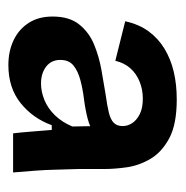

<svg xmlns="http://www.w3.org/2000/svg" viewBox="-12 -698 432 447"><g transform="rotate(90 203.5 -475.0)"><path d="M132 -279Q100 -279 74.5 -291Q49 -303 34 -326Q19 -349 19 -382Q19 -421 37.5 -444Q56 -467 84 -478.5Q112 -490 142.5 -495.5Q173 -501 198 -505Q227 -509 243 -513Q259 -517 266.5 -524.5Q274 -532 274 -545Q274 -557 267 -567.5Q260 -578 246 -585Q232 -592 210 -592Q189 -592 170.5 -584.5Q152 -577 139.5 -563Q127 -549 122 -528L30 -551Q37 -583 53.5 -605.5Q70 -628 94 -642.5Q118 -657 147.5 -664Q177 -671 212 -671Q270 -671 302.5 -653.5Q335 -636 350.5 -609.5Q366 -583 370 -554.5Q374 -526 374 -502V-441Q375 -417 375.5 -391Q376 -365 378 -339.5Q380 -314 382 -290H291Q289 -305 287 -330.5Q285 -356 283 -380H272Q256 -336 220.5 -307.5Q185 -279 132 -279ZM175 -355Q194 -355 213.5 -363Q233 -371 249 -387.5Q265 -404 275 -428L274 -483L292 -480Q278 -469 256.5 -463.5Q235 -458 211 -455Q187 -452 166.5 -446.5Q146 -441 133 -430.5Q120 -420 120 -400Q120 -379 135.5 -367Q151 -355 175 -355Z"/></g></svg>

Font: Bricolage Grotesque 28pt SemiBold
Style: Regular
Weight: 600
Version: Version 1.001;gftools[0.9.33.dev8+g029e19f]